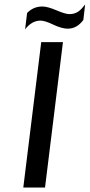

<svg xmlns="http://www.w3.org/2000/svg" viewBox="-20 -837 400 857"><path d="M181 0 261 -649H164L84 0ZM290 -774C277 -774 258 -780 232 -791C206 -802 185 -808 169 -808C142 -808 119 -798 101 -779L92 -706C112 -732 135 -745 161 -745C174 -745 193 -739 218 -727C243 -715 265 -709 282 -709C310 -709 333 -722 352 -748L360 -817C341 -793 325 -774 290 -774Z"/></svg>

Font: Gamestation Text
Style: Italic
Weight: 400
Designer: Jonas Hecksher
Foundry: Jonas Hecksher, Playtypeª, e-types AS
Version: Version 1.003